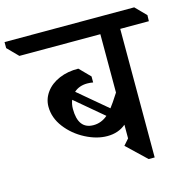

<svg xmlns="http://www.w3.org/2000/svg" viewBox="-161 -896 997 1017"><g transform="rotate(-15 337.0 -388.0)"><path d="M563 -695V10H530L424 -91L453 -124V-199Q412 -164 351 -164Q293 -164 231.5 -196Q170 -228 129.5 -281Q89 -334 89 -395Q89 -438 115.5 -474Q142 -510 189 -530Q236 -550 294 -549L351 -491V-458Q336 -461 319 -461Q275 -461 246 -435L404 -302Q420 -322 454 -375V-695H10L-47 -753V-786H664L721 -728L720 -695ZM373 -269 220 -398Q211 -376 211 -350Q211 -239 295 -239Q338 -239 373 -269Z"/></g></svg>

Font: Inknut Antiqua Light
Style: Regular
Weight: 300
Designer: Claus Eggers Sørensen
Foundry: Claus Eggers Sørensen
Version: Version 1.003; ttfautohint (v1.8.2) -l 8 -r 50 -G 200 -x 14 